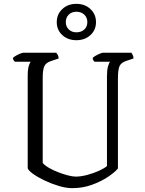

<svg xmlns="http://www.w3.org/2000/svg" viewBox="-20 -978 754 998"><path d="M355 0Q324 0 285.5 -11.5Q247 -23 211.5 -40Q176 -57 151.5 -74.5Q127 -92 124 -104V-582Q124 -617 129.5 -635Q135 -653 140 -657H57Q54 -660 51 -664.5Q48 -669 47 -677Q52 -682 63 -688.5Q74 -695 85.5 -699.5Q97 -704 102 -704H272Q276 -700 280 -693Q284 -686 285 -674L246 -661Q218 -652 210 -633Q202 -614 202 -574V-131Q213 -118 234.5 -105.5Q256 -93 282 -83Q308 -73 332.5 -66.5Q357 -60 374 -60Q401 -60 434.5 -69Q468 -78 496 -91Q524 -104 536 -115V-582Q536 -614 541.5 -633Q547 -652 552 -657H471Q468 -661 465 -665Q462 -669 462 -677Q466 -682 477.5 -688.5Q489 -695 500 -699.5Q511 -704 516 -704H663Q666 -700 670 -692Q674 -684 674 -674L635 -661Q609 -652 601 -633.5Q593 -615 593 -570V-102Q576 -82 541 -58.5Q506 -35 458 -17.5Q410 0 355 0ZM377 -769Q333 -769 304 -795.5Q275 -822 275 -863Q275 -904 304 -931Q333 -958 377 -958Q421 -958 450 -931Q479 -904 479 -863Q479 -822 450 -795.5Q421 -769 377 -769ZM377 -810Q402 -810 418 -824.5Q434 -839 434 -863Q434 -887 418 -902Q402 -917 377 -917Q353 -917 337.5 -902Q322 -887 322 -863Q322 -840 337.5 -825Q353 -810 377 -810Z"/></svg>

Font: Texturina ExtraLight
Style: Regular
Weight: 200
Designer: Guillermo Torres Carreño
Foundry: Omnibus-Type
Version: Version 1.002; ttfautohint (v1.8.3)